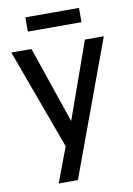

<svg xmlns="http://www.w3.org/2000/svg" viewBox="-100 -789 737 1061"><g transform="rotate(-10 268.0 -258.0)"><path d="M215 14 9 -548H122L269 -118L422 -548H528L249 210H141ZM420 -726V-646H119V-726Z"/></g></svg>

Font: Application Medium
Style: Regular
Weight: 500
Designer: Wei Huang
Foundry: Wei Huang
Version: Version 0.012